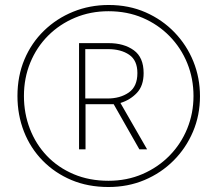

<svg xmlns="http://www.w3.org/2000/svg" viewBox="-20 -742 871 770"><path d="M415 8Q333 8 266.5 -20Q200 -48 151 -98Q102 -148 76 -214.5Q50 -281 50 -357Q50 -437 78 -503.5Q106 -570 156.5 -619Q207 -668 273.5 -695Q340 -722 416 -722Q497 -722 564 -692.5Q631 -663 680 -612Q729 -561 755.5 -495.5Q782 -430 782 -356Q782 -280 754 -214Q726 -148 676 -98Q626 -48 559.5 -20Q493 8 415 8ZM415 -17Q489 -17 551.5 -44Q614 -71 660 -118Q706 -165 731 -226.5Q756 -288 756 -357Q756 -427 731 -488.5Q706 -550 660 -597Q614 -644 552 -670.5Q490 -697 415 -697Q343 -697 281 -671Q219 -645 173 -599Q127 -553 101.5 -491Q76 -429 76 -357Q76 -287 100 -225Q124 -163 168.5 -116.5Q213 -70 275.5 -43.5Q338 -17 415 -17ZM297 -143V-569H416Q477 -569 516.5 -540.5Q556 -512 556 -449Q556 -398 529 -369.5Q502 -341 463 -329L570 -143H539L436 -324H323V-143ZM411 -347Q462 -347 496.5 -371Q531 -395 531 -449Q531 -500 498 -522.5Q465 -545 413 -545H322V-347Z"/></svg>

Font: Noto Sans Bengali SemiCondensed Thin
Style: Regular
Weight: 100
Width: 4
Designer: Joana Ranito - Universal Thirst; Jelle Bosma - Monotype Design Team
Foundry: Universal Thirst ehf.
Version: Version 3.000; ttfautohint (v1.8.4.7-5d5b)